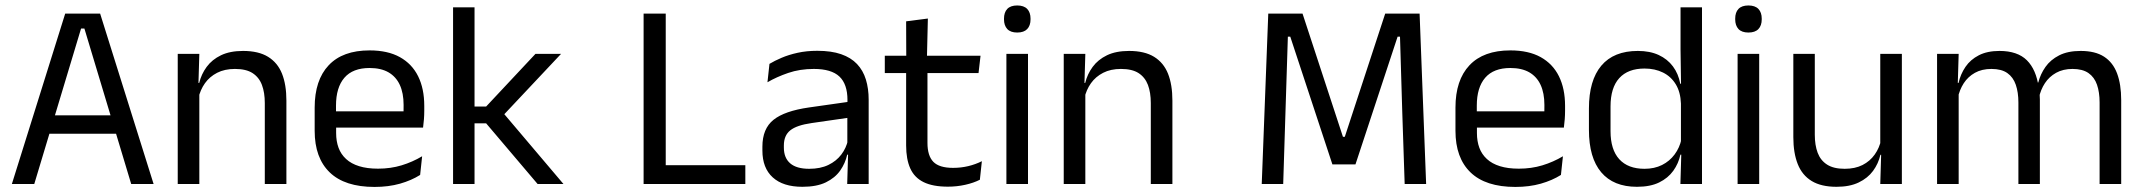

<svg xmlns="http://www.w3.org/2000/svg" viewBox="-20 -690 8034 720"><path d="M24.5 0 224.5 -639H355.5L556 0H472L296.5 -583H284L108.5 0ZM144.5 -188.5V-257.5H435.5V-188.5Z M973 0V-303.5Q973 -343 962.2 -371.5Q951.5 -400 927.2 -415.8Q903 -431.5 861 -431.5Q822.5 -431.5 794.2 -417Q766 -402.5 748.5 -377.8Q731 -353 724 -321.5L709.5 -379H727Q735 -412 755 -439.2Q775 -466.5 808.8 -482.8Q842.5 -499 891.5 -499Q949.5 -499 985.2 -477Q1021 -455 1037.5 -413.8Q1054 -372.5 1054 -312.5V0ZM646.5 0V-488H727.5L724 -371L727.5 -366.5V0Z M1384.5 11Q1273 11 1216.5 -43.5Q1160 -98 1160 -199.5V-286.5Q1160 -389.5 1212.5 -445.2Q1265 -501 1366 -501Q1434 -501 1479.5 -475.8Q1525 -450.5 1548 -404Q1571 -357.5 1571 -293V-275Q1571 -259 1569.8 -243Q1568.5 -227 1566.5 -211.5H1492Q1493 -235.5 1493.2 -257Q1493.5 -278.5 1493.5 -296.5Q1493.5 -341 1479.2 -371.8Q1465 -402.5 1436.8 -418.8Q1408.5 -435 1366 -435Q1303 -435 1271.5 -398.5Q1240 -362 1240 -294V-247.5L1240.5 -237.5V-191Q1240.5 -160.5 1249.5 -136Q1258.5 -111.5 1277.8 -93.8Q1297 -76 1326.8 -66.8Q1356.5 -57.5 1397.5 -57.5Q1445 -57.5 1486 -70Q1527 -82.5 1563 -104L1555.5 -34Q1523 -13.5 1480 -1.2Q1437 11 1384.5 11ZM1202.5 -211.5V-272.5H1549.5V-211.5Z M1996 0 1803 -227.5H1751.5V-290.5H1803L1988 -488H2084L1862.5 -252.5V-272L2093 0ZM1679 0V-662.5H1759.5V0Z M2476.5 0H2393.5V-639H2476.5ZM2438 -70.5H2775V0H2438Z M3157 0 3160.5 -118.5 3157.5 -131V-286.5L3158 -315Q3158 -374.5 3127.8 -403Q3097.5 -431.5 3032 -431.5Q2979.5 -431.5 2935.8 -416.5Q2892 -401.5 2858 -381.5L2865.5 -450.5Q2884.5 -462 2910.8 -473.2Q2937 -484.5 2970.8 -492Q3004.5 -499.5 3045 -499.5Q3097.5 -499.5 3134.2 -486.8Q3171 -474 3193.8 -450Q3216.5 -426 3227 -392Q3237.5 -358 3237.5 -316V0ZM2989 10.5Q2916.5 10.5 2877.8 -24.8Q2839 -60 2839 -125.5V-140Q2839 -207.5 2880.8 -240.8Q2922.5 -274 3013.5 -287L3168 -309L3172.5 -250L3023.5 -228.5Q2967.5 -220.5 2943.5 -201.2Q2919.5 -182 2919.5 -144.5V-136.5Q2919.5 -98 2943.2 -77.5Q2967 -57 3014.5 -57Q3056.5 -57 3086.5 -71.5Q3116.5 -86 3135 -110.5Q3153.5 -135 3160 -165L3172.5 -110H3157Q3150 -78 3130.8 -50.5Q3111.5 -23 3077 -6.2Q3042.5 10.5 2989 10.5Z M3534.5 10Q3478 10 3443.5 -7Q3409 -24 3393.5 -58.5Q3378 -93 3378 -144.5V-452.5H3458V-154Q3458 -106 3480 -83.2Q3502 -60.5 3554 -60.5Q3583.5 -60.5 3610.8 -67Q3638 -73.5 3662 -85.5L3654.5 -16Q3631 -4 3599.5 3Q3568 10 3534.5 10ZM3298 -416V-481H3657L3649.5 -416ZM3378.5 -473 3378 -610 3459.5 -620.5 3456 -473Z M3754 0V-488H3835V0ZM3794.5 -568Q3769.5 -568 3757.2 -581.2Q3745 -594.5 3745 -617.5V-620Q3745 -643.5 3757.2 -656.5Q3769.5 -669.5 3794.5 -669.5Q3819.5 -669.5 3832 -656.5Q3844.5 -643.5 3844.5 -620V-617.5Q3844.5 -594 3832 -581Q3819.5 -568 3794.5 -568Z M4295.5 0V-303.5Q4295.5 -343 4284.8 -371.5Q4274 -400 4249.8 -415.8Q4225.5 -431.5 4183.5 -431.5Q4145 -431.5 4116.8 -417Q4088.5 -402.5 4071 -377.8Q4053.5 -353 4046.5 -321.5L4032 -379H4049.5Q4057.5 -412 4077.5 -439.2Q4097.5 -466.5 4131.2 -482.8Q4165 -499 4214 -499Q4272 -499 4307.8 -477Q4343.5 -455 4360 -413.8Q4376.5 -372.5 4376.5 -312.5V0ZM3969 0V-488H4050L4046.5 -371L4050 -366.5V0Z M4711.5 0 4736 -639H4864.5L5016 -177H5023L5174.5 -639H5303.5L5328 0H5247.5L5238.5 -269.5L5230 -552.5H5221L5063 -73.5H4976.5L4818.5 -552.5H4809.5L4800.5 -269L4792 0Z M5662.5 11Q5551 11 5494.5 -43.5Q5438 -98 5438 -199.5V-286.5Q5438 -389.5 5490.5 -445.2Q5543 -501 5644 -501Q5712 -501 5757.5 -475.8Q5803 -450.5 5826 -404Q5849 -357.5 5849 -293V-275Q5849 -259 5847.8 -243Q5846.5 -227 5844.5 -211.5H5770Q5771 -235.5 5771.2 -257Q5771.5 -278.5 5771.5 -296.5Q5771.5 -341 5757.2 -371.8Q5743 -402.5 5714.8 -418.8Q5686.5 -435 5644 -435Q5581 -435 5549.5 -398.5Q5518 -362 5518 -294V-247.5L5518.5 -237.5V-191Q5518.5 -160.5 5527.5 -136Q5536.5 -111.5 5555.8 -93.8Q5575 -76 5604.8 -66.8Q5634.5 -57.5 5675.5 -57.5Q5723 -57.5 5764 -70Q5805 -82.5 5841 -104L5833.5 -34Q5801 -13.5 5758 -1.2Q5715 11 5662.5 11ZM5480.5 -211.5V-272.5H5827.5V-211.5Z M6118.5 10.5Q6030.5 10.5 5984.5 -44Q5938.5 -98.5 5938.5 -203V-283.5Q5938.5 -388.5 5985 -443.8Q6031.5 -499 6122 -499Q6167 -499 6200 -483.8Q6233 -468.5 6253.5 -441Q6274 -413.5 6281 -376H6307.5L6283.5 -301.5Q6282 -344.5 6264.2 -373.8Q6246.5 -403 6216.2 -418Q6186 -433 6147 -433Q6085 -433 6052.2 -397Q6019.5 -361 6019.5 -291V-198Q6019.5 -129 6052.2 -93Q6085 -57 6147 -57Q6184 -57 6212.5 -71.2Q6241 -85.5 6259.8 -110.8Q6278.5 -136 6285.5 -168L6305.5 -110H6281.5Q6274.5 -77 6254.8 -49.5Q6235 -22 6201.8 -5.8Q6168.5 10.5 6118.5 10.5ZM6281.5 0 6285 -118 6283.5 -144V-348L6284 -365L6282 -503.5V-662.5H6362.5V0Z M6496 0V-488H6577V0ZM6536.5 -568Q6511.5 -568 6499.2 -581.2Q6487 -594.5 6487 -617.5V-620Q6487 -643.5 6499.2 -656.5Q6511.5 -669.5 6536.5 -669.5Q6561.5 -669.5 6574 -656.5Q6586.5 -643.5 6586.5 -620V-617.5Q6586.5 -594 6574 -581Q6561.5 -568 6536.5 -568Z M6785.5 -488V-184.5Q6785.5 -146 6796.2 -117.2Q6807 -88.5 6831.5 -72.8Q6856 -57 6897.5 -57Q6936.5 -57 6964.5 -71.2Q6992.5 -85.5 7010.2 -110.5Q7028 -135.5 7034.5 -167L7049 -109.5H7031.5Q7024 -76.5 7004 -49.2Q6984 -22 6950.2 -5.8Q6916.5 10.5 6867 10.5Q6809.5 10.5 6773.8 -11.2Q6738 -33 6721.5 -74.8Q6705 -116.5 6705 -175.5V-488ZM7112 -488V0H7031L7034.5 -117L7031 -122V-488Z M7853.5 0V-305.5Q7853.5 -344 7843.8 -372.2Q7834 -400.5 7811.8 -416Q7789.5 -431.5 7752 -431.5Q7716.5 -431.5 7690.5 -417Q7664.5 -402.5 7648.5 -378.2Q7632.5 -354 7626 -323L7613.5 -380.5H7623.5Q7631.5 -412 7650.5 -439Q7669.5 -466 7702 -482.5Q7734.5 -499 7782.5 -499Q7837 -499 7870.2 -477.5Q7903.5 -456 7919 -414.8Q7934.5 -373.5 7934.5 -314.5V0ZM7244 0V-488H7325L7321.5 -371L7325 -366V0ZM7549 0V-305.5Q7549 -344 7539.2 -372.2Q7529.5 -400.5 7507.5 -416Q7485.5 -431.5 7448 -431.5Q7412 -431.5 7386 -417Q7360 -402.5 7344 -377.8Q7328 -353 7321.5 -321.5L7306.5 -379H7324.5Q7332 -412 7350.5 -439.2Q7369 -466.5 7400.8 -482.8Q7432.5 -499 7478 -499Q7545.5 -499 7580.8 -464Q7616 -429 7625 -362Q7627.5 -352 7628.5 -340.2Q7629.5 -328.5 7629.5 -317V0Z"/></svg>

Font: Anek Latin Medium
Style: Regular
Weight: 400
Version: Version 1.003